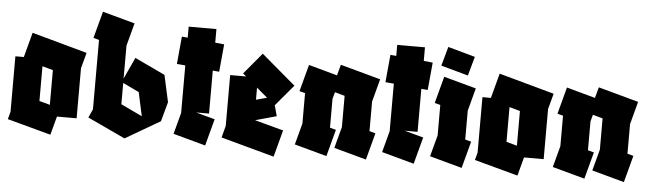

<svg xmlns="http://www.w3.org/2000/svg" viewBox="-46 -844 3516 1041"><g transform="rotate(5 1712.5 -323.0)"><path d="M14 -49 25 -90V-392H71L107 -527L408 -444L385 -359V-86H278L251 15ZM176 -162 234 -146V-335L176 -351Z M653 0 448 -96 469 -142V-520L438 -528L477 -674L653 -626L620 -502V-323L674 -440L839 -362L871 -216L842 -110L804 -88ZM620 -183 736 -128 708 -257 620 -299Z M1092 0 916 -48 947 -164V-423L901 -427L915 -577L947 -574V-634H1098V-560L1147 -555L1133 -405L1098 -408V-174H1028L1131 -146Z M1467 28 1177 -51 1194 -115V-392H1281L1263 -407L1360 -523L1546 -365L1449 -250L1465 -192L1350 -160L1506 -118ZM1345 -337V-271L1404 -287Z M1752 0 1576 -48 1607 -164V-330L1576 -338L1615 -484L1771 -441L1787 -500L2006 -440L1973 -316V-155L2006 -146L1967 0L1791 -48L1822 -164V-334L1768 -349L1758 -312V-155L1791 -146Z M2227 0 2051 -48 2082 -164V-423L2036 -427L2050 -577L2082 -574V-634H2233V-560L2282 -555L2268 -405L2233 -408V-174H2163L2266 -146Z M2488 0 2312 -48 2343 -164V-330L2312 -338L2351 -484L2527 -436L2494 -312V-155L2527 -146ZM2478 -502 2330 -543 2359 -647 2507 -606Z M2556 -49 2567 -90V-392H2613L2649 -527L2950 -444L2927 -359V-86H2820L2793 15ZM2718 -162 2776 -146V-335L2718 -351Z M3156 0 2980 -48 3011 -164V-330L2980 -338L3019 -484L3175 -441L3191 -500L3410 -440L3377 -316V-155L3410 -146L3371 0L3195 -48L3226 -164V-334L3172 -349L3162 -312V-155L3195 -146Z"/></g></svg>

Font: Blaka
Style: Regular
Weight: 400
Designer: Mohamed Gaber
Foundry: Kief Type Foundry
Version: Version 1.003; ttfautohint (v1.8.4.7-5d5b)